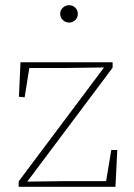

<svg xmlns="http://www.w3.org/2000/svg" viewBox="-20 -720 515 740"><path d="M52 0V-21L381 -460L234 -458H93L75 -345L53 -347L59 -480H414V-459L85 -20L239 -22H389L409 -142H432L425 0ZM246 -633Q233 -633 222.5 -642.5Q212 -652 212 -667Q212 -681 222.5 -690.5Q233 -700 246 -700Q260 -700 270 -690.5Q280 -681 280 -667Q280 -652 270 -642.5Q260 -633 246 -633Z"/></svg>

Font: Source Serif 4 SmText ExtraLight
Style: Regular
Weight: 200
Designer: Frank Grießhammer
Foundry: Adobe
Version: Version 4.005;hotconv 1.1.0;makeotfexe 2.6.0